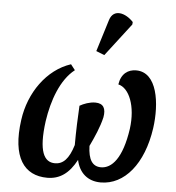

<svg xmlns="http://www.w3.org/2000/svg" viewBox="-56 -864 851 927"><g transform="rotate(5 369.5 -401.0)"><path d="M430 -604 552 -763 553 -775C515 -816 456 -832 438 -775L390 -620ZM58 -258C32 -74 95 10 207 10C267 10 312 -21 348 -89C361 -27 403 10 466 10C581 10 671 -98 696 -273C713 -394 693 -544 590 -544C551 -544 518 -522 510 -469C563 -457 599 -372 584 -260C563 -115 513 -63 461 -63C420 -63 399 -94 397 -161C418 -205 441 -256 452 -304C460 -347 447 -372 407 -372C380 -372 351 -361 332 -350C329 -304 326 -222 326 -159C305 -90 277 -63 238 -63C185 -63 156 -114 176 -262C191 -363 227 -466 295 -519L274 -546C158 -508 76 -390 58 -258Z"/></g></svg>

Font: Noto Serif Condensed SemiBold
Style: Italic
Weight: 600
Width: 3
Italic angle: -12°
Designer: Monotype Design Team
Foundry: Monotype Imaging Inc.
Version: Version 2.014